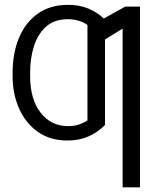

<svg xmlns="http://www.w3.org/2000/svg" viewBox="-20 -573 633 797"><path d="M561.1 -545.5V204.5H489V-454.2L415.8 -409.1V-54Q386.7 -24.5 348.2 -7.1Q309.7 10.3 260.3 10.3Q187.9 10.3 136.9 -25.9Q85.9 -62.1 59.1 -122.9Q32.3 -183.6 32.3 -257.1V-271Q32.3 -351.9 58.8 -415.7Q85.2 -479.4 136.7 -516.2Q188.2 -552.9 263.1 -552.9Q308.9 -552.9 346.1 -537.8Q383.2 -522.7 410.9 -496.1L499.6 -545.5ZM263.1 -49.4Q287.3 -49.4 306.8 -55.8Q326.3 -62.1 343 -73.2V-469.5Q326.7 -480.8 306.5 -487Q286.2 -493.3 261.4 -493.3Q206.7 -493.3 172.2 -463.2Q137.8 -433.2 121.4 -382.8Q105.1 -332.4 105.1 -271V-257.1Q105.1 -161.6 148.4 -105.5Q191.8 -49.4 263.1 -49.4Z"/></svg>

Font: Inter Zeller Light
Style: Regular
Weight: 300
Designer: Rasmus Andersson; Joe Bland
Foundry: zeller
Version: Version 3.015;git-dec3a8cb1